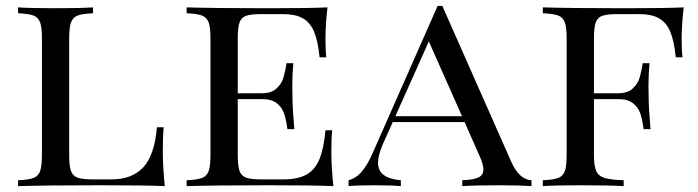

<svg xmlns="http://www.w3.org/2000/svg" viewBox="-20 -633 2375 653"><path d="M215.3 -502V-106Q215.3 -68.4 221.4 -51.5Q227.5 -34.7 243.9 -28.8Q260.3 -22.9 296.4 -22.9H359.4Q428.7 -22.9 467 -63.7Q505.4 -104.5 513.7 -200.2H536.6Q533.7 -168.9 533.7 -118.2Q533.7 -65.4 540.5 0Q475.6 -2.9 321.3 -2.9Q136.7 -2.9 41.5 0V-20Q77.6 -21.5 94 -27.8Q110.4 -34.2 116.5 -51.3Q122.6 -68.4 122.6 -106V-502Q122.6 -539.6 116.5 -556.6Q110.4 -573.7 94 -580.1Q77.6 -586.4 41.5 -587.9V-607.9Q83 -605 169.4 -605Q250.5 -605 296.4 -607.9V-587.9Q260.3 -586.4 243.9 -580.1Q227.5 -573.7 221.4 -556.6Q215.3 -539.6 215.3 -502Z M1113.8 0Q1048.8 -2.9 894.5 -2.9Q710 -2.9 614.7 0V-20Q650.9 -21.5 667.2 -27.8Q683.6 -34.2 689.7 -51.3Q695.8 -68.4 695.8 -106V-502Q695.8 -539.6 689.7 -556.6Q683.6 -573.7 667.2 -580.1Q650.9 -586.4 614.7 -587.9V-607.9Q710 -605 894.5 -605Q1034.7 -605 1093.8 -607.9Q1086.9 -547.9 1086.9 -500Q1086.9 -460.9 1089.8 -438H1066.9Q1061.5 -493.7 1048.1 -525.4Q1034.7 -557.1 1009.5 -571Q984.4 -585 942.9 -585H869.6Q833.5 -585 817.1 -579.3Q800.8 -573.7 794.7 -556.6Q788.6 -539.6 788.6 -502V-315.9H871.6Q903.3 -315.9 920.7 -332.3Q938 -348.6 943.8 -368.4Q949.7 -388.2 954.6 -418H977.5Q974.1 -378.9 974.1 -343.8L974.6 -306.2Q974.6 -266.1 981 -193.8H957.5Q953.6 -224.6 946.5 -246.1Q939.5 -267.6 921.6 -281.7Q903.8 -295.9 871.6 -295.9H788.6V-106Q788.6 -68.4 794.7 -51.5Q800.8 -34.7 817.1 -28.8Q833.5 -22.9 869.6 -22.9H942.9Q992.2 -22.9 1021.5 -38.8Q1050.8 -54.7 1065.9 -90.6Q1081.1 -126.5 1086.9 -189.9H1109.9Q1106.9 -163.1 1106.9 -118.2Q1106.9 -65.4 1113.8 0Z M1787.6 -20V0Q1746.6 -2.9 1680.7 -2.9Q1594.7 -2.9 1552.2 0V-20Q1589.8 -21.5 1606.9 -29.3Q1624 -37.1 1624 -56.6Q1624 -74.7 1610.4 -104L1560.1 -217.8H1315.9L1282.2 -143.1Q1265.6 -104.5 1265.6 -79.1Q1265.6 -26.4 1343.3 -20V0Q1313.5 -2.9 1252.4 -2.9Q1191.4 -2.9 1165.5 0V-20Q1191.9 -26.9 1211.4 -50.5Q1231 -74.2 1247.6 -112.8L1468.3 -612.8H1484.4L1718.3 -84Q1745.6 -22 1787.6 -20ZM1438.5 -492.2 1324.7 -237.8H1551.3Z M2298.3 -500Q2298.3 -460.9 2301.3 -438H2278.3Q2272.9 -493.7 2259.5 -525.4Q2246.1 -557.1 2220.9 -571Q2195.8 -585 2154.3 -585H2081.1Q2044.9 -585 2028.6 -579.3Q2012.2 -573.7 2006.1 -556.6Q2000 -539.6 2000 -502V-315.9H2083Q2114.7 -315.9 2132.1 -332.3Q2149.4 -348.6 2155.3 -368.4Q2161.1 -388.2 2166 -418H2189Q2185.5 -378.9 2185.5 -343.8L2186 -306.2Q2186 -266.1 2192.4 -193.8H2168.9Q2165 -224.6 2158 -246.1Q2150.9 -267.6 2133.1 -281.7Q2115.2 -295.9 2083 -295.9H2000V-106Q2000 -68.4 2007.8 -51.3Q2015.6 -34.2 2036.1 -27.8Q2056.6 -21.5 2101.1 -20V0Q2049.3 -2.9 1954.1 -2.9Q1868.2 -2.9 1826.2 0V-20Q1862.3 -21.5 1878.7 -27.8Q1895 -34.2 1901.1 -51.3Q1907.2 -68.4 1907.2 -106V-502Q1907.2 -539.6 1901.1 -556.6Q1895 -573.7 1878.7 -580.1Q1862.3 -586.4 1826.2 -587.9V-607.9Q1921.4 -605 2106 -605Q2246.1 -605 2305.2 -607.9Q2298.3 -547.9 2298.3 -500Z"/></svg>

Font: TypoPRO Playfair Display SC
Style: Regular
Weight: 400
Designer: Claus Eggers Sørensen
Foundry: Claus Eggers Sørensen
Version: Version 1.004;PS 001.004;hotconv 1.0.70;makeotf.lib2.5.58329